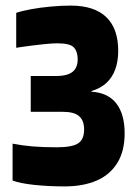

<svg xmlns="http://www.w3.org/2000/svg" viewBox="-20 -657 493 687"><path d="M307 -331V-329Q367 -325 396.5 -286.5Q426 -248 426 -180Q426 -116 399.5 -73.5Q373 -31 325 -10.5Q277 10 211 10Q153 10 102 4.5Q51 -1 25 -11V-143Q61 -136 98 -133Q135 -130 183 -130Q238 -130 259.5 -144Q281 -158 281 -194Q281 -225 263.5 -241Q246 -257 203 -257H90V-385H179Q210 -385 227 -392.5Q244 -400 251 -413.5Q258 -427 258 -444Q258 -473 244 -487.5Q230 -502 186 -502Q168 -502 143 -499.5Q118 -497 94 -494Q70 -491 54 -488.5Q38 -486 38 -486V-611Q58 -618 91 -624Q124 -630 161.5 -633.5Q199 -637 233 -637Q317 -637 360 -596Q403 -555 403 -475Q403 -438 392.5 -409Q382 -380 361 -360.5Q340 -341 307 -331Z"/></svg>

Font: Blinker
Style: Regular
Weight: 400
Designer: Juergen Huber
Foundry: supertype
Version: 1.017